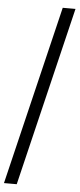

<svg xmlns="http://www.w3.org/2000/svg" viewBox="-66 -816 429 1034"><g transform="rotate(5 148.0 -299.0)"><path d="M-3 185 230 -783H299L66 185Z"/></g></svg>

Font: Ubuntu Sans
Style: Italic
Weight: 400
Italic angle: -13.5°
Designer: Dalton Maag Ltd
Foundry: Dalton Maag Ltd
Version: Version 1.006